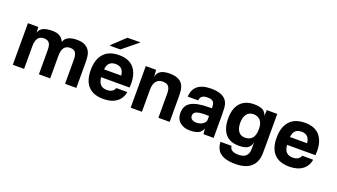

<svg xmlns="http://www.w3.org/2000/svg" viewBox="-76 -1429 4014 2289"><g transform="rotate(20 1931.0 -284.0)"><path d="M370.1 -542Q480 -542 517.1 -455.1Q540.5 -542 684.1 -542Q763.7 -542 808.3 -504.6Q853 -467.3 861.8 -403.8Q867.2 -366.7 867.2 -315.9V0H724.1V-294.9Q724.1 -326.7 720.9 -347.7Q717.8 -368.7 709 -387.2Q700.2 -405.8 682.1 -414.8Q664.1 -423.8 636.2 -423.8Q584.5 -423.8 559.8 -389.4Q535.2 -355 535.2 -284.2V0H392.1V-295.9Q392.1 -320.8 390.4 -338.6Q388.7 -356.4 383.1 -373.5Q377.4 -390.6 367.9 -400.9Q358.4 -411.1 342.5 -417.5Q326.7 -423.8 304.2 -423.8Q252.9 -423.8 228.5 -389.9Q204.1 -356 204.1 -285.2V0H61V-527.8H191.9L196.8 -455.1Q203.6 -481.9 220.2 -499.8Q236.8 -517.6 262 -526.4Q287.1 -535.2 312.3 -538.6Q337.4 -542 370.1 -542Z M1217.8 -542Q1281.2 -542 1329.1 -522Q1377 -502 1406 -465.6Q1435.1 -429.2 1449.5 -380.9Q1463.9 -332.5 1463.9 -272.9Q1463.9 -255.4 1461.9 -221.2H1101.1Q1107.4 -156.7 1136 -128.9Q1164.6 -101.1 1215.8 -101.1Q1293.9 -101.1 1315.9 -161.1H1455.1Q1440.9 -77.6 1378.2 -31.7Q1315.4 14.2 1212.9 14.2Q1085.4 14.2 1020.3 -55.2Q955.1 -124.5 955.1 -261.2Q955.1 -394 1020.5 -468Q1085.9 -542 1217.8 -542ZM1070.8 -609.9V-616.2L1233.9 -770L1396 -772V-767.1L1203.1 -609.9ZM1102.1 -320.8H1319.8Q1309.1 -428.2 1211.9 -428.2Q1163.1 -428.2 1135.7 -403.3Q1108.4 -378.4 1102.1 -320.8Z M1858.9 -542Q2027.8 -542 2046.9 -400.9Q2051.3 -360.4 2051.3 -306.2V0H1908.2V-308.1Q1908.2 -365.2 1887 -394Q1865.7 -422.9 1810.1 -422.9Q1759.3 -424.3 1729.2 -388.4Q1699.2 -352.5 1699.2 -279.8V0H1556.2V-527.8H1687L1693.4 -441.9Q1705.6 -497.6 1747.1 -519.8Q1788.6 -542 1858.9 -542Z M2385.3 -542Q2594.2 -542 2606 -381.8Q2608.9 -341.3 2608.9 -299.8V0H2480L2472.2 -69.8Q2463.4 -43.9 2447.8 -26.9Q2432.1 -9.8 2409.4 -1.2Q2386.7 7.3 2363 10.7Q2339.4 14.2 2307.1 14.2Q2231.4 14.2 2182.9 -27.6Q2134.3 -69.3 2134.3 -144Q2134.3 -240.7 2208.3 -282.5Q2282.2 -324.2 2439 -324.2H2468.3V-342.8Q2468.3 -385.3 2449 -406.7Q2429.7 -428.2 2378.9 -428.2Q2332 -428.2 2309.3 -411.1Q2286.6 -394 2282.2 -356.9H2150.9Q2153.8 -445.3 2211.2 -493.7Q2268.6 -542 2385.3 -542ZM2272.9 -161.1Q2272.9 -132.3 2294.4 -116.2Q2315.9 -100.1 2353 -100.1Q2397.9 -100.1 2433.1 -123.5Q2468.3 -147 2468.3 -184.1V-226.1Q2368.2 -231 2320.6 -216.8Q2272.9 -202.6 2272.9 -161.1Z M3224.1 -144Q3224.1 -53.7 3223.1 -23.9Q3218.8 90.3 3151.1 147.2Q3083.5 204.1 2958 204.1Q2914.1 204.1 2878.4 199.2Q2842.8 194.3 2810.1 181.4Q2777.3 168.5 2754.6 147.7Q2731.9 127 2717.8 93.5Q2703.6 60.1 2701.2 16.1H2841.3Q2846.7 55.7 2875.2 71.8Q2903.8 87.9 2957 87.9Q3019.5 87.9 3049.8 57.1Q3080.1 26.4 3080.1 -26.9V-117.2Q3069.8 -60.5 3031.7 -37.4Q2993.7 -14.2 2921.4 -14.2Q2805.2 -14.2 2748.8 -83.7Q2692.4 -153.3 2692.4 -276.9Q2692.4 -405.8 2753.7 -473.9Q2814.9 -542 2928.2 -542Q2996.6 -542 3035.2 -522.2Q3073.7 -502.4 3087.4 -453.1L3091.3 -527.8H3224.1ZM2845.2 -277.8Q2845.2 -210.4 2873.3 -170.2Q2901.4 -129.9 2958 -129.9Q3014.6 -129.9 3047.4 -165.8Q3080.1 -201.7 3080.1 -275.9V-290Q3080.1 -326.7 3070.1 -354Q3060.1 -381.3 3043 -397.2Q3025.9 -413.1 3005.4 -420.7Q2984.9 -428.2 2961.4 -428.2Q2904.8 -428.2 2875 -388.2Q2845.2 -348.1 2845.2 -277.8Z M3576.2 -542Q3639.6 -542 3687.5 -522Q3735.4 -502 3764.4 -465.6Q3793.5 -429.2 3807.9 -380.9Q3822.3 -332.5 3822.3 -272.9Q3822.3 -255.4 3820.3 -221.2H3459.5Q3465.8 -156.7 3494.4 -128.9Q3522.9 -101.1 3574.2 -101.1Q3652.3 -101.1 3674.3 -161.1H3813.5Q3799.3 -77.6 3736.6 -31.7Q3673.8 14.2 3571.3 14.2Q3443.8 14.2 3378.7 -55.2Q3313.5 -124.5 3313.5 -261.2Q3313.5 -394 3378.9 -468Q3444.3 -542 3576.2 -542ZM3460.4 -320.8H3678.2Q3667.5 -428.2 3570.3 -428.2Q3521.5 -428.2 3494.1 -403.3Q3466.8 -378.4 3460.4 -320.8Z"/></g></svg>

Font: Nacelle Bold
Style: Regular
Weight: 700
Designer: Sora Sagano
Foundry: Sora Sagano
Version: Version 1.000;FEAKit 1.0